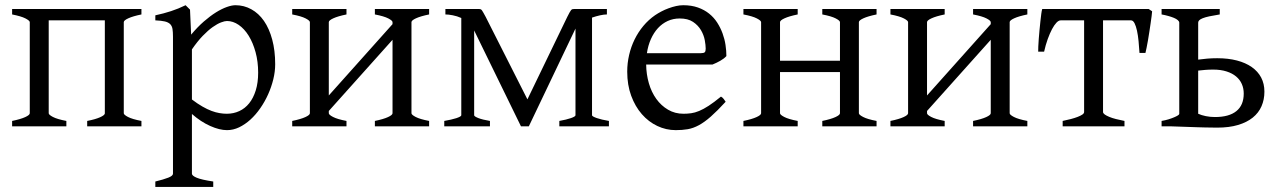

<svg xmlns="http://www.w3.org/2000/svg" viewBox="-20 -489 4947 743"><path d="M317.4 0V-21Q349.6 -27.3 367.2 -35.2Q384.8 -43 385.7 -49.8V-410.2H168.5V-50.8Q168.5 -44.9 184.8 -36.4Q201.2 -27.8 236.8 -21V0H26.9V-21Q60.1 -27.8 77.6 -35.9Q95.2 -43.9 95.2 -50.8V-403.8Q94.2 -409.7 77.9 -418Q61.5 -426.3 26.9 -433.1V-454.1H527.3V-433.1Q494.1 -426.3 476.6 -418.2Q459 -410.2 459 -403.3V-50.8Q459 -44.9 475.3 -36.4Q491.7 -27.8 527.3 -21V0Z M979 -208Q979 -250.5 969 -287.1Q959 -323.7 942.4 -350.6Q925.8 -377.4 903.8 -392.6Q881.8 -407.7 858.4 -407.7Q849.6 -407.7 835.4 -402.3Q821.3 -397 803.2 -384.3Q785.2 -371.6 764.6 -350.3Q744.1 -329.1 722.7 -297.9V-104Q744.6 -87.4 763.4 -76.7Q782.2 -65.9 798.6 -59.8Q814.9 -53.7 829.6 -51.3Q844.2 -48.8 857.4 -48.8Q883.8 -48.8 906 -59.1Q928.2 -69.3 944.3 -89.4Q960.4 -109.4 969.7 -139.2Q979 -168.9 979 -208ZM1044.9 -240.2Q1044.9 -211.9 1037.6 -182.1Q1030.3 -152.3 1017.6 -124Q1004.9 -95.7 987.3 -70.3Q969.7 -44.9 949 -26.1Q928.2 -7.3 905.3 3.7Q882.3 14.6 858.4 14.6Q829.6 14.6 793.5 -1.5Q757.3 -17.6 722.7 -47.9V183.1Q722.7 190.9 741 198.7Q759.3 206.5 805.2 213.4V234.4H581.1V213.4Q613.3 205.6 631.3 198.5Q649.4 191.4 649.4 183.1V-347.2Q649.4 -365.2 647.5 -377Q645.5 -388.7 638.4 -395.8Q631.3 -402.8 617.9 -406Q604.5 -409.2 581.1 -410.2V-429.7Q597.7 -433.1 612.8 -437.3Q627.9 -441.4 642.1 -446Q656.2 -450.7 670.2 -456.3Q684.1 -461.9 698.2 -468.8L715.3 -451.7L719.7 -355Q744.1 -384.3 768.8 -405.8Q793.5 -427.2 815.9 -441.2Q838.4 -455.1 857.7 -461.9Q877 -468.8 891.1 -468.8Q924.3 -468.8 952.6 -453.1Q981 -437.5 1001.5 -408Q1022 -378.4 1033.4 -335.9Q1044.9 -293.5 1044.9 -240.2Z M1430.7 0V-21Q1463.9 -27.8 1481.4 -35.9Q1499 -43.9 1499 -50.8V-335L1252.4 -59.6V-50.8Q1252.4 -44.9 1268.8 -36.4Q1285.2 -27.8 1320.8 -21V0H1110.8V-21Q1144 -27.8 1161.6 -35.9Q1179.2 -43.9 1179.2 -50.8V-403.3Q1179.2 -409.2 1162.8 -417.7Q1146.5 -426.3 1110.8 -433.1V-454.1H1320.8V-433.1Q1287.6 -426.3 1270 -418.2Q1252.4 -410.2 1252.4 -403.3V-119.6L1499 -395.5V-403.3Q1499 -409.2 1482.7 -417.7Q1466.3 -426.3 1430.7 -433.1V-454.1H1640.6V-433.1Q1607.4 -426.3 1589.8 -418.2Q1572.3 -410.2 1572.3 -403.3V-50.8Q1572.3 -44.9 1588.6 -36.4Q1605 -27.8 1640.6 -21V0Z M2328.6 -433.1Q2317.4 -433.1 2302 -429.7Q2286.6 -426.3 2271 -420.9V-43Q2271 -38.6 2289.1 -32.2Q2307.1 -25.9 2336.4 -21V0H2144.5V-21Q2171.9 -25.9 2189.5 -32Q2207 -38.1 2207 -43V-378.4L2026.4 0H1996.1L1814.9 -371.1V-43Q1814.9 -38.6 1830.8 -32.2Q1846.7 -25.9 1876 -21V0H1699.2V-21Q1712.9 -23.4 1724.9 -26.1Q1736.8 -28.8 1745.8 -31.7Q1754.9 -34.7 1760 -37.6Q1765.1 -40.5 1765.1 -43V-419.4Q1748.5 -426.8 1731.9 -429.9Q1715.3 -433.1 1703.6 -433.1V-454.1H1833.5Q1837.4 -454.1 1840.1 -453.1Q1842.8 -452.1 1845.2 -448.7Q1847.7 -445.3 1850.8 -439.5Q1854 -433.6 1859.4 -423.8L2021 -104.5L2175.3 -423.8Q2180.7 -434.6 2184.1 -440.7Q2187.5 -446.8 2189.9 -449.7Q2192.4 -452.6 2194.8 -453.4Q2197.3 -454.1 2201.2 -454.1H2328.6Z M2610.4 -417.5Q2585 -417.5 2563.7 -407.7Q2542.5 -397.9 2526.1 -380.1Q2509.8 -362.3 2498.8 -337.6Q2487.8 -313 2483.4 -283.2H2692.4Q2703.6 -283.2 2707.3 -286.9Q2710.9 -290.5 2710.9 -300.8Q2710.9 -314 2707.3 -333.7Q2703.6 -353.5 2692.6 -372.3Q2681.6 -391.1 2661.9 -404.3Q2642.1 -417.5 2610.4 -417.5ZM2791 -272Q2782.2 -262.2 2767.6 -253.9Q2752.9 -245.6 2737.3 -239.3H2480.5Q2481 -201.2 2491 -166.7Q2501 -132.3 2519.8 -106.2Q2538.6 -80.1 2565.2 -64.5Q2591.8 -48.8 2625 -48.8Q2640.1 -48.8 2654.5 -50.8Q2668.9 -52.7 2685.5 -59.6Q2702.1 -66.4 2722.4 -79.6Q2742.7 -92.8 2770 -115.2Q2776.4 -111.8 2781 -105.5Q2785.6 -99.1 2788.1 -95.2Q2755.4 -59.6 2730.7 -37.8Q2706.1 -16.1 2684.3 -4.4Q2662.6 7.3 2641.4 11Q2620.1 14.6 2595.2 14.6Q2557.6 14.6 2523.7 -1.5Q2489.7 -17.6 2463.9 -47.1Q2438 -76.7 2422.6 -118.4Q2407.2 -160.2 2407.2 -211.9Q2407.2 -244.6 2414.6 -276.4Q2421.9 -308.1 2435.8 -336.4Q2449.7 -364.7 2469.7 -388.7Q2489.7 -412.6 2515.1 -430.2Q2525.9 -437.5 2539.3 -444.6Q2552.7 -451.7 2567.4 -457Q2582 -462.4 2596.4 -465.6Q2610.8 -468.8 2624 -468.8Q2655.8 -468.8 2680.7 -460Q2705.6 -451.2 2724.1 -436.3Q2742.7 -421.4 2755.4 -401.6Q2768.1 -381.8 2776.1 -359.9Q2784.2 -337.9 2787.6 -315.2Q2791 -292.5 2791 -272Z M3162.1 0V-21Q3195.3 -27.8 3212.9 -35.9Q3230.5 -43.9 3230.5 -50.8V-210H2998.5V-50.8Q2998.5 -44.9 3014.9 -36.4Q3031.2 -27.8 3066.9 -21V0H2856.9V-21Q2890.1 -27.8 2907.7 -35.9Q2925.3 -43.9 2925.3 -50.8V-403.3Q2925.3 -409.2 2908.9 -417.7Q2892.6 -426.3 2856.9 -433.1V-454.1H3066.9V-433.1Q3033.7 -426.3 3016.1 -418.2Q2998.5 -410.2 2998.5 -403.3V-253.9H3230.5V-403.3Q3230.5 -409.2 3214.1 -417.7Q3197.8 -426.3 3162.1 -433.1V-454.1H3372.1V-433.1Q3338.9 -426.3 3321.3 -418.2Q3303.7 -410.2 3303.7 -403.3V-50.8Q3303.7 -44.9 3320.1 -36.4Q3336.4 -27.8 3372.1 -21V0Z M3745.6 0V-21Q3778.8 -27.8 3796.4 -35.9Q3814 -43.9 3814 -50.8V-335L3567.4 -59.6V-50.8Q3567.4 -44.9 3583.7 -36.4Q3600.1 -27.8 3635.7 -21V0H3425.8V-21Q3459 -27.8 3476.6 -35.9Q3494.1 -43.9 3494.1 -50.8V-403.3Q3494.1 -409.2 3477.8 -417.7Q3461.4 -426.3 3425.8 -433.1V-454.1H3635.7V-433.1Q3602.5 -426.3 3585 -418.2Q3567.4 -410.2 3567.4 -403.3V-119.6L3814 -395.5V-403.3Q3814 -409.2 3797.6 -417.7Q3781.2 -426.3 3745.6 -433.1V-454.1H3955.6V-433.1Q3922.4 -426.3 3904.8 -418.2Q3887.2 -410.2 3887.2 -403.3V-50.8Q3887.2 -44.9 3903.6 -36.4Q3919.9 -27.8 3955.6 -21V0Z M4092.3 0V-21Q4108.9 -24.4 4123.8 -28.3Q4138.7 -32.2 4150.1 -36.6Q4161.6 -41 4168.5 -45.7Q4175.3 -50.3 4175.3 -55.7V-410.2H4084.5Q4076.7 -410.2 4068.1 -401.1Q4059.6 -392.1 4051 -376Q4042.5 -359.9 4034.4 -337.6Q4026.4 -315.4 4020.5 -289.1H3997.6Q3997.6 -295.9 3998 -309.3Q3998.5 -322.8 3999.8 -338.9Q4001 -355 4002.7 -372.6Q4004.4 -390.1 4006.1 -406.2Q4007.8 -422.4 4009.5 -435.1Q4011.2 -447.8 4013.2 -454.1H4425.3L4438.5 -445.3Q4438 -439 4436.5 -426.5Q4435.1 -414.1 4432.6 -398.4Q4430.2 -382.8 4427.7 -365.7Q4425.3 -348.6 4422.4 -332.8Q4419.4 -316.9 4417 -304Q4414.6 -291 4412.6 -284.2H4389.6Q4388.2 -307.1 4386 -329.8Q4383.8 -352.5 4379.9 -370.4Q4376 -388.2 4370.4 -399.2Q4364.7 -410.2 4356.9 -410.2H4248.5V-55.7Q4248.5 -50.8 4254.9 -46.1Q4261.2 -41.5 4272.2 -36.9Q4283.2 -32.2 4298.6 -28.3Q4314 -24.4 4331.5 -21V0Z M4674.8 -219.7Q4657.7 -219.7 4643.6 -218.5Q4629.4 -217.3 4616.7 -215.8V-48.8Q4629.4 -43 4646.2 -39.6Q4663.1 -36.1 4681.6 -36.1Q4736.3 -36.1 4764.6 -59.1Q4793 -82 4793 -127Q4793 -147 4785.6 -163.8Q4778.3 -180.7 4763.4 -193.1Q4748.5 -205.6 4726.3 -212.6Q4704.1 -219.7 4674.8 -219.7ZM4700.2 -454.1V-433.1Q4675.8 -429.2 4659.9 -425.8Q4644 -422.4 4634.3 -418.5Q4624.5 -414.6 4620.6 -410.4Q4616.7 -406.2 4616.7 -401.4V-258.3Q4633.3 -260.7 4652.1 -262.2Q4670.9 -263.7 4690.4 -263.7Q4732.9 -263.7 4766.6 -254.9Q4800.3 -246.1 4824 -229.5Q4847.7 -212.9 4860.4 -189Q4873 -165 4873 -134.3Q4873 -103.5 4861.8 -77.9Q4850.6 -52.2 4827.9 -33.9Q4805.2 -15.6 4771 -5.4Q4736.8 4.9 4690.4 4.9Q4681.6 4.9 4669.2 4.6Q4656.7 4.4 4642.8 4.2Q4628.9 3.9 4614 3.4Q4599.1 2.9 4585 2.4Q4551.3 1.5 4514.6 0H4475.1V-21Q4489.7 -23.4 4502.2 -27.3Q4514.6 -31.2 4523.9 -35.2Q4533.2 -39.1 4538.3 -42.5Q4543.5 -45.9 4543.5 -48.3V-401.4Q4543.5 -406.2 4537.8 -411.1Q4532.2 -416 4522.7 -419.9Q4513.2 -423.8 4501 -427.2Q4488.8 -430.7 4475.1 -433.1V-454.1Z"/></svg>

Font: Noto Serif Devanagari
Style: Bold
Weight: 700
Designer: Monotype Design Team
Foundry: Monotype Imaging Inc.
Version: Version 1.01